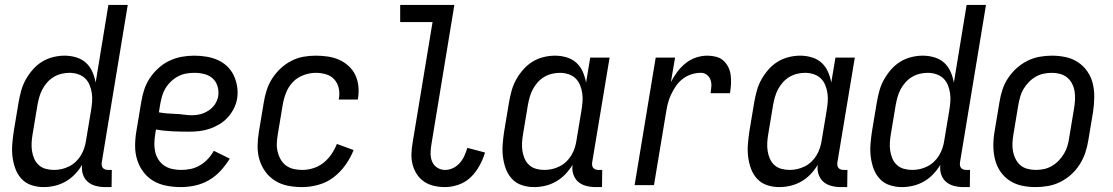

<svg xmlns="http://www.w3.org/2000/svg" viewBox="-20 -755 4540 783"><path d="M158 8Q132 8 108 0Q84 -8 67.5 -26Q51 -44 42.5 -67.5Q34 -91 31 -116Q28 -141 30 -167Q32 -193 36 -219L56 -339Q60 -362 66.5 -385.5Q73 -409 85 -430.5Q97 -452 113.5 -471Q130 -490 151 -503Q172 -516 196 -522Q220 -528 243 -528Q268 -528 291 -521Q314 -514 330.5 -499Q347 -484 356.5 -462.5Q366 -441 370 -418L422 -735H501L395 -93Q394 -86 395 -80Q396 -74 399.5 -70Q403 -66 408.5 -64Q414 -62 421 -62H436L435 8H409Q389 8 370 3Q351 -2 337.5 -14Q324 -26 318 -44.5Q312 -63 315 -83Q303 -63 286 -45Q269 -27 248 -15Q227 -3 204 2.5Q181 8 158 8ZM200 -62Q216 -62 231.5 -65.5Q247 -69 262 -76.5Q277 -84 289.5 -96Q302 -108 310.5 -122.5Q319 -137 324 -152.5Q329 -168 331 -183L351 -303Q354 -321 355.5 -339Q357 -357 354.5 -374.5Q352 -392 345.5 -408Q339 -424 327 -435.5Q315 -447 298 -452.5Q281 -458 263 -458Q247 -458 230.5 -454Q214 -450 199 -441Q184 -432 172.5 -419Q161 -406 153 -391Q145 -376 140.5 -360Q136 -344 133 -328L113 -208Q110 -191 109 -173.5Q108 -156 110.5 -139.5Q113 -123 119.5 -108Q126 -93 138 -82Q150 -71 166.5 -66.5Q183 -62 200 -62Z M718 8Q688 8 659 2.5Q630 -3 606 -17Q582 -31 565 -53.5Q548 -76 539.5 -103Q531 -130 531 -159.5Q531 -189 536 -219L556 -339Q560 -364 568 -389Q576 -414 591 -436.5Q606 -459 626.5 -477.5Q647 -496 671.5 -507.5Q696 -519 721.5 -523.5Q747 -528 772 -528Q797 -528 821.5 -524Q846 -520 867.5 -510.5Q889 -501 906 -485Q923 -469 933 -448Q943 -427 947 -402.5Q951 -378 947 -353Q944 -333 934 -313Q924 -293 909 -276.5Q894 -260 875 -248.5Q856 -237 835.5 -230Q815 -223 794 -220.5Q773 -218 752 -218Q718 -218 683 -219.5Q648 -221 616 -227L613 -208Q610 -189 609.5 -171Q609 -153 613 -135.5Q617 -118 626.5 -103.5Q636 -89 650 -79.5Q664 -70 682 -66Q700 -62 718 -62Q738 -62 757.5 -66Q777 -70 795 -80.5Q813 -91 827.5 -106.5Q842 -122 852 -140L917 -108Q901 -82 880 -59Q859 -36 832.5 -20.5Q806 -5 776 1.5Q746 8 718 8ZM764 -285Q781 -285 798 -289.5Q815 -294 831 -304.5Q847 -315 857 -330.5Q867 -346 870 -363Q873 -384 867 -403.5Q861 -423 847 -435.5Q833 -448 813.5 -453Q794 -458 773 -458Q756 -458 739 -455Q722 -452 706 -443.5Q690 -435 676.5 -422Q663 -409 654 -393.5Q645 -378 640.5 -361.5Q636 -345 633 -328L628 -297Q643 -294 660.5 -292.5Q678 -291 695.5 -290.5Q713 -290 729.5 -287.5Q746 -285 764 -285Z M1212 8Q1183 8 1154.5 2.5Q1126 -3 1102.5 -17.5Q1079 -32 1062.5 -54.5Q1046 -77 1038 -104Q1030 -131 1030.5 -160.5Q1031 -190 1036 -219L1056 -339Q1060 -364 1068 -388.5Q1076 -413 1090.5 -435.5Q1105 -458 1125 -476.5Q1145 -495 1168.5 -507Q1192 -519 1217 -523.5Q1242 -528 1267 -528Q1292 -528 1316.5 -524.5Q1341 -521 1362.5 -511.5Q1384 -502 1401.5 -486Q1419 -470 1429 -449Q1439 -428 1441.5 -403.5Q1444 -379 1440 -354L1439 -349H1361L1362 -352Q1366 -374 1361.5 -395Q1357 -416 1343.5 -431Q1330 -446 1309.5 -452Q1289 -458 1268 -458Q1243 -458 1217.5 -448.5Q1192 -439 1174 -420Q1156 -401 1146.5 -376.5Q1137 -352 1133 -328L1113 -208Q1110 -190 1109 -172Q1108 -154 1112 -137Q1116 -120 1124.5 -105Q1133 -90 1146.5 -80Q1160 -70 1177 -66Q1194 -62 1213 -62Q1235 -62 1257.5 -69Q1280 -76 1299 -91Q1318 -106 1331.5 -126Q1345 -146 1354 -168L1422 -143Q1410 -112 1389 -82.5Q1368 -53 1340.5 -32Q1313 -11 1279 -1.5Q1245 8 1212 8Z M1795 8Q1772 8 1750 3Q1728 -2 1710 -14Q1692 -26 1680 -44.5Q1668 -63 1662.5 -84.5Q1657 -106 1658 -129Q1659 -152 1663 -175L1744 -665H1612V-735H1833L1739 -164Q1736 -146 1736 -128.5Q1736 -111 1742.5 -95.5Q1749 -80 1763.5 -71Q1778 -62 1795 -62Q1812 -62 1827.5 -69.5Q1843 -77 1855 -90.5Q1867 -104 1874 -120Q1881 -136 1886 -152L1958 -133Q1950 -106 1935.5 -79.5Q1921 -53 1900 -32.5Q1879 -12 1850.5 -2Q1822 8 1795 8Z M2158 8Q2132 8 2108 0Q2084 -8 2067.5 -26Q2051 -44 2042.5 -67.5Q2034 -91 2031 -116Q2028 -141 2030 -167Q2032 -193 2036 -219L2056 -339Q2060 -362 2066.5 -385.5Q2073 -409 2085 -430.5Q2097 -452 2113.5 -471Q2130 -490 2151 -503Q2172 -516 2196 -522Q2220 -528 2243 -528Q2268 -528 2291 -521Q2314 -514 2330.5 -499Q2347 -484 2356.5 -462.5Q2366 -441 2370 -418L2387 -520H2466L2395 -93Q2394 -86 2395 -80Q2396 -74 2399.5 -70Q2403 -66 2408.5 -64Q2414 -62 2421 -62H2436L2435 8H2409Q2389 8 2370 3Q2351 -2 2337.5 -14Q2324 -26 2318 -44.5Q2312 -63 2315 -83Q2303 -63 2286 -45Q2269 -27 2248 -15Q2227 -3 2204 2.5Q2181 8 2158 8ZM2200 -62Q2216 -62 2231.5 -65.5Q2247 -69 2262 -76.5Q2277 -84 2289.5 -96Q2302 -108 2310.5 -122.5Q2319 -137 2324 -152.5Q2329 -168 2331 -183L2351 -303Q2354 -321 2355.5 -339Q2357 -357 2354.5 -374.5Q2352 -392 2345.5 -408Q2339 -424 2327 -435.5Q2315 -447 2298 -452.5Q2281 -458 2263 -458Q2247 -458 2230.5 -454Q2214 -450 2199 -441Q2184 -432 2172.5 -419Q2161 -406 2153 -391Q2145 -376 2140.5 -360Q2136 -344 2133 -328L2113 -208Q2110 -191 2109 -173.5Q2108 -156 2110.5 -139.5Q2113 -123 2119.5 -108Q2126 -93 2138 -82Q2150 -71 2166.5 -66.5Q2183 -62 2200 -62Z M2568 0 2654 -520H2733L2716 -420Q2727 -442 2742 -462Q2757 -482 2776.5 -497.5Q2796 -513 2819 -520.5Q2842 -528 2865 -528Q2883 -528 2900.5 -523.5Q2918 -519 2930.5 -507.5Q2943 -496 2950.5 -480.5Q2958 -465 2960 -447.5Q2962 -430 2961 -411.5Q2960 -393 2957 -375H2878Q2880 -389 2881 -403Q2882 -417 2877.5 -429.5Q2873 -442 2862.5 -450Q2852 -458 2838 -458Q2819 -458 2800 -452Q2781 -446 2764.5 -433.5Q2748 -421 2736.5 -404Q2725 -387 2716.5 -369Q2708 -351 2703.5 -332.5Q2699 -314 2696 -295L2647 0Z M3158 8Q3132 8 3108 0Q3084 -8 3067.5 -26Q3051 -44 3042.5 -67.5Q3034 -91 3031 -116Q3028 -141 3030 -167Q3032 -193 3036 -219L3056 -339Q3060 -362 3066.5 -385.5Q3073 -409 3085 -430.5Q3097 -452 3113.5 -471Q3130 -490 3151 -503Q3172 -516 3196 -522Q3220 -528 3243 -528Q3268 -528 3291 -521Q3314 -514 3330.5 -499Q3347 -484 3356.5 -462.5Q3366 -441 3370 -418L3387 -520H3466L3395 -93Q3394 -86 3395 -80Q3396 -74 3399.5 -70Q3403 -66 3408.5 -64Q3414 -62 3421 -62H3436L3435 8H3409Q3389 8 3370 3Q3351 -2 3337.5 -14Q3324 -26 3318 -44.5Q3312 -63 3315 -83Q3303 -63 3286 -45Q3269 -27 3248 -15Q3227 -3 3204 2.5Q3181 8 3158 8ZM3200 -62Q3216 -62 3231.5 -65.5Q3247 -69 3262 -76.5Q3277 -84 3289.5 -96Q3302 -108 3310.5 -122.5Q3319 -137 3324 -152.5Q3329 -168 3331 -183L3351 -303Q3354 -321 3355.5 -339Q3357 -357 3354.5 -374.5Q3352 -392 3345.5 -408Q3339 -424 3327 -435.5Q3315 -447 3298 -452.5Q3281 -458 3263 -458Q3247 -458 3230.5 -454Q3214 -450 3199 -441Q3184 -432 3172.5 -419Q3161 -406 3153 -391Q3145 -376 3140.5 -360Q3136 -344 3133 -328L3113 -208Q3110 -191 3109 -173.5Q3108 -156 3110.5 -139.5Q3113 -123 3119.5 -108Q3126 -93 3138 -82Q3150 -71 3166.5 -66.5Q3183 -62 3200 -62Z M3658 8Q3632 8 3608 0Q3584 -8 3567.5 -26Q3551 -44 3542.5 -67.5Q3534 -91 3531 -116Q3528 -141 3530 -167Q3532 -193 3536 -219L3556 -339Q3560 -362 3566.5 -385.5Q3573 -409 3585 -430.5Q3597 -452 3613.5 -471Q3630 -490 3651 -503Q3672 -516 3696 -522Q3720 -528 3743 -528Q3768 -528 3791 -521Q3814 -514 3830.5 -499Q3847 -484 3856.5 -462.5Q3866 -441 3870 -418L3922 -735H4001L3895 -93Q3894 -86 3895 -80Q3896 -74 3899.5 -70Q3903 -66 3908.5 -64Q3914 -62 3921 -62H3936L3935 8H3909Q3889 8 3870 3Q3851 -2 3837.5 -14Q3824 -26 3818 -44.5Q3812 -63 3815 -83Q3803 -63 3786 -45Q3769 -27 3748 -15Q3727 -3 3704 2.5Q3681 8 3658 8ZM3700 -62Q3716 -62 3731.5 -65.5Q3747 -69 3762 -76.5Q3777 -84 3789.5 -96Q3802 -108 3810.5 -122.5Q3819 -137 3824 -152.5Q3829 -168 3831 -183L3851 -303Q3854 -321 3855.5 -339Q3857 -357 3854.5 -374.5Q3852 -392 3845.5 -408Q3839 -424 3827 -435.5Q3815 -447 3798 -452.5Q3781 -458 3763 -458Q3747 -458 3730.5 -454Q3714 -450 3699 -441Q3684 -432 3672.5 -419Q3661 -406 3653 -391Q3645 -376 3640.5 -360Q3636 -344 3633 -328L3613 -208Q3610 -191 3609 -173.5Q3608 -156 3610.5 -139.5Q3613 -123 3619.5 -108Q3626 -93 3638 -82Q3650 -71 3666.5 -66.5Q3683 -62 3700 -62Z M4203 8Q4174 8 4146.5 2Q4119 -4 4096.5 -19Q4074 -34 4059 -56.5Q4044 -79 4037.5 -106Q4031 -133 4031 -161.5Q4031 -190 4036 -219L4056 -339Q4060 -364 4068 -389Q4076 -414 4091 -436.5Q4106 -459 4126 -477Q4146 -495 4170 -507Q4194 -519 4219.5 -523.5Q4245 -528 4270 -528Q4299 -528 4326.5 -522Q4354 -516 4376.5 -501Q4399 -486 4414.5 -463.5Q4430 -441 4436.5 -414Q4443 -387 4442.5 -358.5Q4442 -330 4438 -301L4418 -181Q4414 -156 4405.5 -131Q4397 -106 4382.5 -83.5Q4368 -61 4348 -43Q4328 -25 4304 -13Q4280 -1 4254 3.5Q4228 8 4203 8ZM4204 -62Q4221 -62 4237.5 -65.5Q4254 -69 4269.5 -78Q4285 -87 4297.5 -100Q4310 -113 4319 -128Q4328 -143 4333 -159.5Q4338 -176 4340 -192L4360 -312Q4363 -330 4364 -347.5Q4365 -365 4362.5 -381.5Q4360 -398 4352.5 -413Q4345 -428 4332.5 -438.5Q4320 -449 4303.5 -453.5Q4287 -458 4270 -458Q4253 -458 4236 -454.5Q4219 -451 4203.5 -442Q4188 -433 4175.5 -420Q4163 -407 4154 -392Q4145 -377 4140.5 -360.5Q4136 -344 4133 -328L4113 -208Q4110 -190 4109 -172.5Q4108 -155 4111 -138.5Q4114 -122 4121.5 -107Q4129 -92 4141 -81.5Q4153 -71 4170 -66.5Q4187 -62 4204 -62Z"/></svg>

Font: Iosevka Web
Style: Italic
Weight: 400
Italic angle: -9°
Monospace: yes
Designer: Belleve Invis
Foundry: Belleve Invis
Version: Version 28.0.3; ttfautohint (v1.8.3)